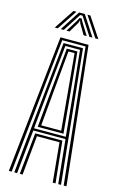

<svg xmlns="http://www.w3.org/2000/svg" viewBox="-142 -1020 673 1079"><g transform="rotate(15 194.0 -481.0)"><path d="M26.5 0 112.5 -800H275.8L361.8 0H345.5L262 -787H126.2L42.8 0ZM90.2 0 115.2 -242.2H273L298 0H281.8L259.8 -229H128.5L106.5 0ZM58.2 0 137.8 -773.5H250.5L330 0H313.8L287.8 -254.8H100.5L74.5 0ZM101.2 -267.8H286L263.8 -495.8L236.8 -760.5H151.5L123.8 -495.8ZM119.2 -281.2 139.2 -495.8 163.2 -747.8H225L249.2 -495.8L269 -281.2ZM136 -294.2H252.2L234 -495.8L212 -734.8H176.2L154.2 -495.8ZM67.2 -845 145 -962H162L84.8 -845ZM101.8 -845 177.5 -962H210.8L286.5 -845H268.8L215.8 -927L200.8 -949.8H187.5L172.2 -926.8L119.5 -845ZM135.5 -845 178.8 -915 188 -932.8H200.2L209.5 -915L253 -845H235L198.8 -906.2L195.5 -918.5H192.8L189.5 -906.2L153.2 -845ZM303.2 -845 226 -962H243.2L320.8 -845Z"/></g></svg>

Font: Big Shoulders Inline Text Thin
Style: Regular
Weight: 400
Version: Version 2.002